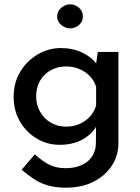

<svg xmlns="http://www.w3.org/2000/svg" viewBox="-20 -659 645 887"><path d="M284 208Q235 208 199 197Q163 186 134.5 166.5Q106 147 80 125L141 54Q172 83 205 100.5Q238 118 282 118Q326 118 357.5 103.5Q389 89 406 63Q423 37 423 1L424 -108L431 -88Q414 -47 368 -18.5Q322 10 255 10Q198 10 149.5 -19Q101 -48 72 -98Q43 -148 43 -211Q43 -277 73.5 -327.5Q104 -378 154 -407.5Q204 -437 261 -437Q317 -437 361 -415.5Q405 -394 427 -362L421 -345L432 -419H527V2Q527 60 496.5 106.5Q466 153 412 180.5Q358 208 284 208ZM147 -214Q147 -175 165 -143Q183 -111 214.5 -92.5Q246 -74 285 -74Q320 -74 348 -86.5Q376 -99 395.5 -120.5Q415 -142 424 -171V-258Q415 -287 395 -307.5Q375 -328 347 -340Q319 -352 285 -352Q246 -352 214.5 -334.5Q183 -317 165 -286Q147 -255 147 -214ZM244 -583Q244 -607 263 -623Q282 -639 304 -639Q327 -639 345 -623Q363 -607 363 -583Q363 -559 345 -543.5Q327 -528 304 -528Q282 -528 263 -543.5Q244 -559 244 -583Z"/></svg>

Font: Josefin Sans Thin Medium
Style: Regular
Weight: 500
Version: Version 2.000